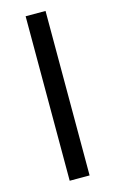

<svg xmlns="http://www.w3.org/2000/svg" viewBox="-114 -773 492 820"><g transform="rotate(-15 132.0 -363.5)"><path d="M176.1 -727.3V0H88.1V-727.3Z"/></g></svg>

Font: Inter P
Style: Regular
Weight: 400
Designer: Rasmus Andersson
Foundry: rsms
Version: Version 3.018;git-588b23468